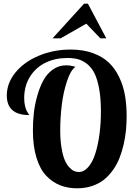

<svg xmlns="http://www.w3.org/2000/svg" viewBox="-20 -1020 737 1046"><path d="M391.1 -655.8Q364.7 -637.7 345 -578.1Q325.2 -518.6 316.7 -449Q308.1 -379.4 308.1 -312Q308.1 -256.8 315.2 -214.4Q322.3 -171.9 332.8 -147.7Q343.3 -123.5 357.4 -108.4Q371.6 -93.3 384 -88.1Q396.5 -83 409.2 -83Q438 -83 461.4 -110.4Q484.9 -137.7 499.5 -184.1Q514.2 -230.5 522 -289.3Q529.8 -348.1 529.8 -413.1Q529.8 -484.4 520 -537.1Q510.3 -589.8 494.4 -621.3Q478.5 -652.8 454.1 -671.9Q429.7 -690.9 404.5 -697.5Q379.4 -704.1 347.2 -704.1Q281.7 -704.1 229 -679Q176.3 -653.8 144 -603.3Q111.8 -552.7 111.8 -484.9Q111.8 -461.9 116.2 -443.6Q120.6 -425.3 125.5 -415.8Q130.4 -406.2 139.2 -393.1Q17.1 -393.1 17.1 -500Q17.1 -566.9 63.7 -624.5Q110.4 -682.1 190.7 -716.1Q271 -750 365.2 -750Q433.1 -750 486.1 -730.7Q539.1 -711.4 573.2 -678.7Q607.4 -646 629.6 -599.1Q651.9 -552.2 660.9 -500.2Q669.9 -448.2 669.9 -387.2Q669.9 -348.1 666.3 -310.3Q662.6 -272.5 653.6 -232.9Q644.5 -193.4 630.9 -158.9Q617.2 -124.5 595.5 -93.8Q573.7 -63 546.6 -41.3Q519.5 -19.5 481.9 -6.8Q444.3 5.9 399.9 5.9Q349.6 5.9 307.9 -10.5Q266.1 -26.9 231.9 -62.5Q197.8 -98.1 178.5 -161.4Q159.2 -224.6 159.2 -311Q159.2 -357.4 164.3 -403.6Q169.4 -449.7 182.9 -497.6Q196.3 -545.4 216.1 -581.8Q235.8 -618.2 267.8 -641.1Q299.8 -664.1 339.8 -664.1Q364.3 -664.1 391.1 -655.8ZM559.1 -811H526.9L450.2 -891.1L310.1 -811H266.1L438 -1000H459Z"/></svg>

Font: Lobster Two
Style: Bold
Weight: 700
Designer: Pablo Impallari
Foundry: Pablo Impallari. www.impallari.com
Version: Version 1.006